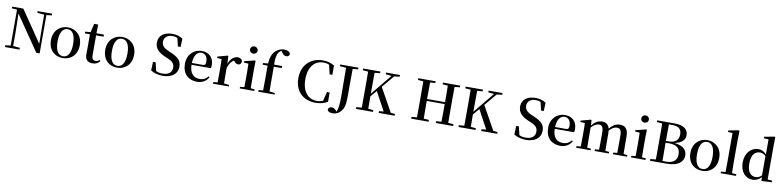

<svg xmlns="http://www.w3.org/2000/svg" viewBox="-1 -2057 14018 3439"><g transform="rotate(10 7007.5 -337.0)"><path d="M612 5H672V-692L770 -704V-735H506V-704L632 -692V-427L635 -163L245 -735H42V-704L132 -697L137 -689V-44L41 -32V0H305V-32L182 -44V-285L175 -632Z M1092 16C1239 16 1355 -85 1355 -265C1355 -444 1232 -543 1092 -543C953 -543 830 -443 830 -265C830 -86 945 16 1092 16ZM1092 -17C1004 -17 951 -100 951 -263C951 -426 1004 -510 1092 -510C1181 -510 1234 -426 1234 -263C1234 -100 1181 -17 1092 -17Z M1634 16C1696 16 1739 -7 1768 -48L1753 -65C1726 -46 1707 -37 1679 -37C1637 -37 1612 -62 1612 -121V-489H1748V-527H1612L1615 -686H1542L1505 -529L1407 -520V-489H1500V-223C1500 -185 1499 -161 1499 -126C1499 -29 1543 16 1634 16Z M2080 16C2227 16 2343 -85 2343 -265C2343 -444 2220 -543 2080 -543C1941 -543 1818 -443 1818 -265C1818 -86 1933 16 2080 16ZM2080 -17C1992 -17 1939 -100 1939 -263C1939 -426 1992 -510 2080 -510C2169 -510 2222 -426 2222 -263C2222 -100 2169 -17 2080 -17Z M2912 18C3078 18 3179 -65 3179 -193C3179 -299 3129 -357 2978 -421L2930 -442C2855 -475 2811 -514 2811 -587C2811 -670 2875 -715 2966 -715C3000 -715 3026 -709 3054 -695L3089 -547H3138L3144 -698C3093 -733 3032 -753 2954 -753C2812 -753 2706 -684 2706 -555C2706 -446 2772 -381 2897 -327L2941 -308C3039 -267 3072 -229 3072 -159C3072 -70 3006 -21 2902 -21C2855 -21 2821 -27 2783 -45L2746 -199H2698L2692 -41C2745 -6 2829 18 2912 18Z M3535 16C3630 16 3701 -28 3744 -103L3727 -117C3689 -69 3641 -42 3570 -42C3465 -42 3389 -110 3386 -267H3739C3743 -284 3745 -303 3745 -328C3745 -449 3667 -543 3527 -543C3389 -543 3267 -439 3267 -264C3267 -81 3378 16 3535 16ZM3387 -300C3392 -440 3451 -510 3523 -510C3594 -510 3638 -455 3638 -369C3638 -320 3627 -300 3588 -300Z M3900 0H4112V-29L4018 -39L4016 -232V-323C4042 -400 4075 -447 4123 -474L4131 -465C4155 -436 4175 -419 4205 -419C4246 -419 4264 -446 4265 -485C4256 -526 4221 -543 4179 -543C4115 -543 4048 -488 4016 -395L4009 -532L3996 -541L3817 -492V-467L3900 -461C3902 -412 3903 -369 3903 -301V-232L3901 -37L3824 -29V0Z M4440 -655C4477 -655 4509 -682 4509 -721C4509 -759 4477 -787 4440 -787C4402 -787 4371 -759 4371 -721C4371 -682 4402 -655 4440 -655ZM4387 0H4575V-29L4504 -36C4503 -93 4502 -177 4502 -232V-385L4505 -532L4493 -541L4303 -494V-469L4387 -463C4389 -414 4390 -367 4390 -300V-232L4388 -37L4311 -29V0Z M4728 0H4944V-29L4846 -38L4844 -232V-489H4988V-527H4843C4839 -638 4849 -700 4881 -750C4892 -767 4909 -782 4929 -792L4947 -768C4974 -728 4998 -712 5029 -712C5065 -712 5087 -734 5088 -763C5077 -806 5029 -824 4976 -824C4922 -824 4870 -806 4823 -763C4772 -717 4741 -650 4732 -528L4642 -520V-489H4731V-232L4729 -37L4647 -29V0Z M5690 18C5776 18 5845 -1 5910 -39V-207H5860L5820 -42C5784 -26 5749 -19 5709 -19C5554 -19 5439 -135 5439 -367C5439 -598 5554 -717 5709 -717C5748 -717 5781 -711 5813 -696L5852 -528H5902V-697C5838 -734 5777 -753 5691 -753C5478 -753 5312 -612 5312 -364C5312 -118 5472 18 5690 18Z M6008 -704 6122 -694C6126 -404 6126 -289 6126 -174C6126 -39 6118 46 6091 110L6069 85C6039 55 6022 48 5992 48C5960 48 5936 61 5929 95C5935 134 5972 150 6029 150C6080 150 6133 130 6177 75C6220 24 6240 -38 6240 -188V-396C6240 -497 6240 -598 6242 -695L6340 -704V-735H6008Z M6943 0H7128V-32L7050 -40L6811 -470L6997 -692L7096 -704V-735H6842V-704L6948 -692L6639 -314V-393C6639 -494 6639 -596 6641 -695L6740 -704V-735H6424V-704L6523 -695C6524 -595 6524 -495 6524 -393V-342C6524 -241 6524 -140 6523 -41L6424 -32V0H6734V-32L6641 -41C6639 -123 6639 -200 6639 -265L6737 -381L6921 -40L6838 -32V0Z M7877 -704 7972 -696C7975 -596 7975 -497 7975 -396H7648C7648 -497 7648 -597 7650 -696L7745 -704V-735H7429V-704L7527 -695C7528 -595 7528 -495 7528 -393V-342C7528 -241 7528 -140 7527 -41L7429 -32V0H7745V-32L7650 -40C7648 -140 7648 -241 7648 -361H7975C7975 -241 7975 -139 7972 -40L7877 -32V0H8192V-32L8095 -41C8094 -141 8094 -242 8094 -342V-393C8094 -494 8094 -596 8095 -695L8192 -704V-735H7877Z M8808 0H8993V-32L8915 -40L8676 -470L8862 -692L8961 -704V-735H8707V-704L8813 -692L8504 -314V-393C8504 -494 8504 -596 8506 -695L8605 -704V-735H8289V-704L8388 -695C8389 -595 8389 -495 8389 -393V-342C8389 -241 8389 -140 8388 -41L8289 -32V0H8599V-32L8506 -41C8504 -123 8504 -200 8504 -265L8602 -381L8786 -40L8703 -32V0Z M9518 18C9684 18 9785 -65 9785 -193C9785 -299 9735 -357 9584 -421L9536 -442C9461 -475 9417 -514 9417 -587C9417 -670 9481 -715 9572 -715C9606 -715 9632 -709 9660 -695L9695 -547H9744L9750 -698C9699 -733 9638 -753 9560 -753C9418 -753 9312 -684 9312 -555C9312 -446 9378 -381 9503 -327L9547 -308C9645 -267 9678 -229 9678 -159C9678 -70 9612 -21 9508 -21C9461 -21 9427 -27 9389 -45L9352 -199H9304L9298 -41C9351 -6 9435 18 9518 18Z M10141 16C10236 16 10307 -28 10350 -103L10333 -117C10295 -69 10247 -42 10176 -42C10071 -42 9995 -110 9992 -267H10345C10349 -284 10351 -303 10351 -328C10351 -449 10273 -543 10133 -543C9995 -543 9873 -439 9873 -264C9873 -81 9984 16 10141 16ZM9993 -300C9998 -440 10057 -510 10129 -510C10200 -510 10244 -455 10244 -369C10244 -320 10233 -300 10194 -300Z M11169 0H11355V-29L11285 -36L11283 -232V-351C11283 -486 11232 -543 11133 -543C11064 -543 11002 -511 10943 -437C10924 -511 10877 -543 10807 -543C10737 -543 10677 -507 10621 -438L10615 -532L10602 -541L10423 -492V-468L10506 -462C10509 -412 10509 -369 10509 -302V-232L10507 -37L10430 -29V0H10692V-29L10624 -36L10622 -232V-404C10672 -455 10719 -481 10762 -481C10813 -481 10842 -446 10842 -354V-232L10840 -37L10765 -29V0H11024V-29L10954 -36L10952 -232V-353C10952 -372 10951 -390 10949 -406C11000 -459 11046 -481 11089 -481C11143 -481 11172 -450 11172 -354V-232L11170 -37L11097 -29V0Z M11556 -655C11593 -655 11625 -682 11625 -721C11625 -759 11593 -787 11556 -787C11518 -787 11487 -759 11487 -721C11487 -682 11518 -655 11556 -655ZM11503 0H11691V-29L11620 -36C11619 -93 11618 -177 11618 -232V-385L11621 -532L11609 -541L11419 -494V-469L11503 -463C11505 -414 11506 -367 11506 -300V-232L11504 -37L11427 -29V0Z M11773 -704 11872 -695C11873 -596 11873 -496 11873 -396V-349C11873 -245 11873 -142 11872 -41L11773 -32V0H12074C12304 0 12378 -100 12378 -202C12378 -301 12311 -371 12147 -390C12287 -415 12338 -485 12338 -562C12338 -664 12265 -735 12090 -735H11773ZM11991 -367H12053C12193 -367 12257 -312 12257 -200C12257 -93 12186 -35 12067 -35H11993C11991 -138 11991 -244 11991 -367ZM11993 -700H12058C12176 -700 12223 -648 12223 -559C12223 -458 12163 -400 12044 -400H11991C11991 -504 11991 -603 11993 -700Z M12722 16C12869 16 12985 -85 12985 -265C12985 -444 12862 -543 12722 -543C12583 -543 12460 -443 12460 -265C12460 -86 12575 16 12722 16ZM12722 -17C12634 -17 12581 -100 12581 -263C12581 -426 12634 -510 12722 -510C12811 -510 12864 -426 12864 -263C12864 -100 12811 -17 12722 -17Z M13139 0H13337V-29L13257 -37C13255 -98 13254 -172 13254 -232V-647L13258 -804L13243 -813L13059 -778V-751L13142 -746V-232L13140 -37L13057 -29V0Z M13801 11 13988 0V-29L13906 -35V-649L13909 -804L13894 -813L13710 -778V-751L13797 -746V-470C13754 -521 13706 -543 13651 -543C13519 -543 13412 -434 13412 -258C13412 -91 13508 16 13637 16C13699 16 13753 -10 13796 -58ZM13794 -91C13759 -55 13725 -41 13683 -41C13597 -41 13532 -106 13532 -262C13532 -427 13603 -488 13689 -488C13726 -488 13759 -474 13794 -441Z"/></g></svg>

Font: Noto Serif CJK HK SemiBold
Style: Regular
Weight: 600
Designer: Ryoko NISHIZUKA 西塚涼子 (kana & ideographs); Frank Grießhammer (Latin, Greek & Cyrillic); Wenlong ZHANG 张文龙 (bopomofo); San
Foundry: Adobe
Version: Version 2.001;hotconv 1.1.0;makeotfexe 2.6.0